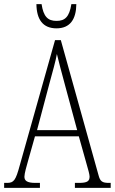

<svg xmlns="http://www.w3.org/2000/svg" viewBox="-21 -908 555 928"><path d="M252 -771C318 -771 347 -815 348 -888H324C314 -826 293 -807 252 -807C210 -807 189 -828 180 -888H155C156 -814 186 -771 252 -771ZM-1 0H172V-24H150C109 -24 97 -35 97 -54C97 -70 108 -107 115 -132L148 -249H360L397 -117C404 -93 412 -65 412 -55C412 -33 402 -24 361 -24H341V0H514V-24H506C473 -24 463 -31 455 -62L273 -714H245L74 -107C55 -37 46 -24 13 -24H-1ZM158 -279 218 -505C233 -561 248 -612 254 -647C262 -613 275 -564 295 -490L352 -279Z"/></svg>

Font: Noto Serif Thai ExtraCondensed ExtraLight
Style: Regular
Weight: 200
Width: 2
Designer: Monotype Design Team
Foundry: Monotype Imaging Inc.
Version: Version 2.002